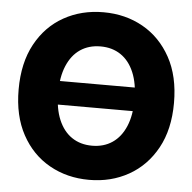

<svg xmlns="http://www.w3.org/2000/svg" viewBox="-53 -792 858 856"><g transform="rotate(5 376.0 -364.0)"><path d="M615.7 -416.5V-311H156.7V-416.5ZM376.5 11.2Q277.8 11.2 199 -33.2Q120.1 -77.6 74.5 -161.4Q28.8 -245.1 28.8 -363.3Q28.8 -482.4 74.5 -566.4Q120.1 -650.4 199 -694.6Q277.8 -738.8 376.5 -738.8Q474.6 -738.8 553.2 -694.6Q631.8 -650.4 678 -566.4Q724.1 -482.4 724.1 -363.3Q724.1 -244.6 678 -160.9Q631.8 -77.1 553.2 -33Q474.6 11.2 376.5 11.2ZM376.5 -141.6Q428.7 -141.6 467 -167.5Q505.4 -193.4 526.4 -243.2Q547.4 -293 547.4 -363.3Q547.4 -434.1 526.4 -484.1Q505.4 -534.2 467 -560.1Q428.7 -585.9 376.5 -585.9Q324.2 -585.9 285.9 -560.1Q247.6 -534.2 226.6 -484.1Q205.6 -434.1 205.6 -363.3Q205.6 -293 226.6 -243.2Q247.6 -193.4 285.9 -167.5Q324.2 -141.6 376.5 -141.6Z"/></g></svg>

Font: Inter 28pt ExtraBold
Style: Regular
Weight: 800
Designer: Rasmus Andersson
Foundry: rsms
Version: Version 4.001;git-66647c0bb